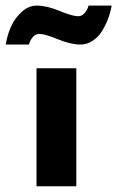

<svg xmlns="http://www.w3.org/2000/svg" viewBox="-95 -648 408 668"><path d="M41.5 -530Q28.5 -530 19 -518.8Q9.5 -507.5 5.5 -493H-75Q-70 -525 -57.2 -554.2Q-44.5 -583.5 -20.2 -606Q4 -628.5 33.5 -628.5Q67.5 -628.5 112.2 -610Q157 -591.5 177 -591.5Q190 -591.5 199.8 -603Q209.5 -614.5 213 -628.5H293.5Q289.5 -605.5 281 -582.8Q272.5 -560 259.5 -539.2Q246.5 -518.5 227 -505.8Q207.5 -493 185 -493Q151 -493 106.2 -511.5Q61.5 -530 41.5 -530ZM32 0V-410.5H170.5V0Z"/></svg>

Font: League Spartan
Style: Bold
Weight: 700
Foundry: The League of Moveable Type
Version: Version 2.002